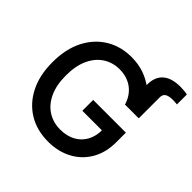

<svg xmlns="http://www.w3.org/2000/svg" viewBox="-206 -1009 1206 1206"><g transform="rotate(45 397.0 -406.0)"><path d="M573.2 -496.6V-684.1Q573.2 -752 613.3 -787.1Q653.3 -822.3 731.4 -822.3Q750 -822.3 766.6 -820.6Q783.2 -818.8 793.9 -815.9V-728Q784.7 -729 775.6 -729.7Q766.6 -730.5 758.3 -730.5Q720.7 -730.5 703.4 -719.5Q686 -708.5 686 -684.1V-496.6ZM386.7 9.8Q287.1 9.8 212.2 -35.6Q137.2 -81.1 95.2 -164.6Q53.2 -248 53.2 -362.8Q53.2 -480 95.9 -563.7Q138.7 -647.5 213.1 -692.4Q287.6 -737.3 381.8 -737.3Q441.4 -737.3 492.7 -720Q543.9 -702.6 584.5 -670.4Q625 -638.2 651.1 -594Q677.2 -549.8 686 -496.6H564Q554.7 -527.3 538.3 -552Q522 -576.7 499 -594Q476.1 -611.3 447 -620.6Q418 -629.9 383.3 -629.9Q323.2 -629.9 275.1 -599.1Q227.1 -568.4 199.5 -509Q171.9 -449.7 171.9 -363.8Q171.9 -278.3 199.5 -219Q227.1 -159.7 275.6 -128.7Q324.2 -97.7 387.2 -97.7Q444.3 -97.7 487.1 -120.6Q529.8 -143.6 553 -185.5Q576.2 -227.5 576.2 -284.7L606 -279.8H401.9V-376H692.4V-291Q692.4 -198.2 652.8 -130.9Q613.3 -63.5 544.4 -26.9Q475.6 9.8 386.7 9.8Z"/></g></svg>

Font: Inter
Style: 540
Weight: 540
Designer: Rasmus Andersson
Foundry: rsms
Version: Version 4.001;git-66647c0bb